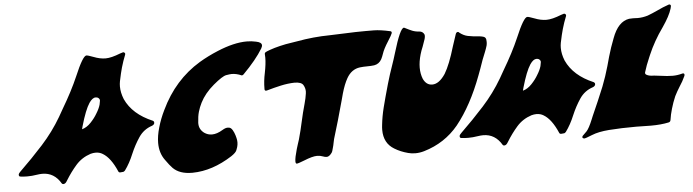

<svg xmlns="http://www.w3.org/2000/svg" viewBox="-47 -946 4121 1142"><g transform="rotate(-5 2014.0 -375.0)"><path d="M290 0Q285.2 0 281.7 -4.4Q242.2 -71.8 170.9 -71.8Q156.7 -71.8 137.7 -68.8Q108.9 -64 81.1 -64Q59.1 -64 38.1 -66.9Q31.7 -68.8 31.2 -76.2V-78.1Q31.2 -80.1 31.7 -82Q33.2 -86.9 43.5 -97.2Q115.7 -167 182.9 -241.2Q250 -315.4 299.3 -399.4Q312 -422.9 325.7 -445.8Q385.7 -546.9 422.4 -631.8Q472.2 -750 493.7 -750Q502.4 -750 534.7 -737.8Q572.8 -722.7 606.4 -722.7Q640.1 -722.7 695.3 -744.6Q710 -750 712.9 -750Q717.8 -750 721.7 -746.1Q724.6 -743.2 724.6 -739.3Q724.6 -736.8 723.6 -734.4Q709 -697.8 698.2 -660.2Q689.5 -629.9 679.2 -579.6Q676.3 -564.5 676.3 -548.8Q676.3 -512.2 692.4 -472.2Q734.9 -378.9 854 -328.6Q860.8 -324.7 860.8 -317.4Q860.8 -314.9 860.4 -312.5Q857.4 -303.7 845.7 -299.3Q795.4 -282.7 766.1 -239Q736.8 -195.3 714.8 -143.6Q692.4 -88.9 662.6 -48.3Q656.7 -41 648.9 -41L633.8 -39.6Q626 -39.6 623 -45.9Q586.9 -129.9 540 -157.7Q521.5 -169.4 497.6 -169.4Q483.4 -169.4 467.3 -165Q414.1 -147.5 378.9 -107.4Q343.8 -67.4 315.4 -21L309.1 -11.2Q301.3 0 290 0ZM429.7 -314.9Q458.5 -322.8 483.2 -348.9Q507.8 -375 522 -399.9Q539.6 -427.7 546.4 -451.7Q548.8 -460.4 550.3 -473.1Q550.8 -474.6 550.8 -476.6Q550.8 -487.3 539.1 -494.1Q532.7 -496.6 526.4 -496.6Q507.3 -496.6 487.8 -467.8Q461.9 -428.7 434.6 -333.5Z M1063 0H1059.6Q985.4 0 946.3 -39.1Q929.7 -55.7 904.8 -91.3Q873.5 -133.8 873.5 -194.3Q873.5 -235.8 888.2 -286.1Q902.8 -337.4 927.2 -386.7Q1009.3 -560.1 1163.1 -652.8Q1214.8 -683.6 1274.9 -708.5Q1374.5 -750 1450.7 -750Q1479 -750 1504.9 -744.1Q1539.6 -737.8 1539.6 -719.2Q1539.6 -716.3 1538.6 -712.9Q1537.1 -707.5 1533.2 -700.7Q1494.6 -636.7 1415 -556.2Q1409.2 -551.3 1405.3 -551.3L1402.8 -551.8Q1372.6 -564.9 1344.7 -564.9Q1335 -564.9 1312 -561Q1289.1 -557.1 1234.1 -511Q1179.2 -464.8 1151.9 -410.6Q1138.7 -384.3 1131.3 -358.4Q1123.5 -331.5 1121.6 -293.5V-289.1Q1121.6 -253.4 1151.9 -231Q1172.9 -216.8 1197.3 -216.8Q1227.1 -216.8 1262.2 -238.3Q1279.8 -249 1292 -249Q1297.4 -249 1303.2 -248Q1314 -245.6 1322.5 -231Q1331.1 -216.3 1336.2 -199Q1341.3 -181.6 1342.8 -171.4Q1343.8 -164.6 1343.8 -157.2Q1343.8 -143.6 1339.8 -129.4Q1338.4 -125.5 1333.3 -111.1Q1328.1 -96.7 1300.3 -78.1Q1181.2 -1.5 1063 0Z M1684.6 0Q1677.2 0 1677.2 -14.6Q1677.2 -35.6 1691.9 -86.4Q1695.8 -100.1 1700.4 -114Q1705.1 -127.9 1709.5 -142.1Q1724.1 -193.8 1735.4 -246.6Q1746.1 -296.4 1761.7 -351.6Q1770.5 -382.8 1774.4 -411.1Q1775.4 -417.5 1775.4 -423.3Q1775.4 -443.8 1764.4 -462.2Q1753.4 -480.5 1712.9 -481Q1672.4 -480 1630.4 -470.7Q1588.4 -461.4 1546.4 -449.2Q1543.9 -448.2 1540.5 -448.2Q1532.2 -448.2 1531.7 -457V-461.4Q1531.7 -506.8 1542 -554.2Q1552.7 -607.4 1552.7 -644Q1552.7 -655.3 1551.8 -665V-666.5Q1551.8 -668.5 1552.2 -669.9Q1552.7 -672.4 1556.4 -675.8Q1560.1 -679.2 1585.2 -688.2Q1610.4 -697.3 1645.5 -705.8Q1680.7 -714.4 1715.8 -719.2L1749.5 -724.6Q1849.1 -742.7 1945.8 -743.7Q1991.7 -744.6 2041 -747.1Q2102.1 -750 2162.1 -750Q2170.9 -750 2209.7 -749.8Q2248.5 -749.5 2309.1 -735.8Q2314.9 -733.9 2314.9 -728Q2314.9 -726.6 2314.5 -724.1Q2311 -712.9 2288.1 -677.2Q2260.3 -633.8 2251.5 -606Q2246.1 -589.8 2238.8 -575.2Q2223.6 -547.4 2193.8 -542.5Q2174.8 -540 2150.9 -540Q2128.9 -540 2108.4 -537.6Q2057.6 -531.2 2028.8 -480.5Q2009.3 -446.3 1993.7 -391.6Q1988.3 -372.6 1983.9 -355Q1980.5 -340.3 1950.2 -234.4Q1934.6 -180.2 1918 -126.5Q1915.5 -118.2 1913.1 -103.8Q1910.6 -89.4 1905.8 -73.2Q1904.8 -69.3 1901.4 -57.4Q1897.9 -45.4 1886.7 -34.9Q1875.5 -24.4 1865.2 -24.4Q1855 -24.4 1842.8 -29.3Q1826.7 -35.6 1808.6 -35.6Q1781.2 -35.6 1729.5 -14.6Q1692.4 0 1684.6 0Z M2393.1 0Q2369.6 0 2350.1 -5.4Q2305.2 -17.1 2269.5 -39.1Q2208 -75.7 2208 -155.3Q2208 -169.9 2210 -185.5Q2215.3 -235.4 2228.5 -288.1Q2243.2 -346.2 2265.6 -424.8Q2283.2 -485.4 2298.3 -527.3Q2312 -566.4 2323.7 -605.5Q2366.7 -750 2389.2 -750L2391.6 -749.5Q2425.3 -732.4 2437 -728Q2456.5 -720.2 2479.5 -719.2Q2500 -717.3 2508.3 -698.7Q2509.3 -695.3 2509.3 -690.9Q2509.3 -683.6 2506.3 -672.4Q2504.9 -668.5 2490.7 -627.9Q2481 -605.5 2474.6 -583Q2462.4 -541 2462.4 -504.4Q2462.4 -468.3 2474.6 -437.5Q2492.7 -398.4 2528.3 -398.4Q2569.3 -398.4 2606.9 -455.1Q2638.7 -507.8 2669.9 -613.8Q2681.6 -651.9 2693.8 -686Q2697.8 -696.8 2707 -696.8Q2711.9 -696.8 2714.4 -692.4Q2738.3 -673.3 2763.9 -668Q2789.6 -662.6 2835.4 -659.2Q2845.7 -658.2 2856.4 -654.8Q2869.1 -650.9 2871.6 -637.2Q2872.6 -629.4 2872.6 -622.1Q2872.6 -610.8 2870.1 -601.1Q2865.2 -584 2856.9 -563.5Q2839.4 -522.9 2821.3 -468.3L2806.6 -428.7Q2741.7 -254.9 2651.4 -142.6Q2570.8 -44.9 2445.3 -7.8Q2418.9 0 2393.1 0Z M2922.4 0Q2917.5 0 2914.1 -4.4Q2874.5 -71.8 2803.2 -71.8Q2789.1 -71.8 2770 -68.8Q2741.2 -64 2713.4 -64Q2691.4 -64 2670.4 -66.9Q2664.1 -68.8 2663.6 -76.2V-78.1Q2663.6 -80.1 2664.1 -82Q2665.5 -86.9 2675.8 -97.2Q2748 -167 2815.2 -241.2Q2882.3 -315.4 2931.6 -399.4Q2944.3 -422.9 2958 -445.8Q3018.1 -546.9 3054.7 -631.8Q3104.5 -750 3126 -750Q3134.8 -750 3167 -737.8Q3205.1 -722.7 3238.8 -722.7Q3272.5 -722.7 3327.6 -744.6Q3342.3 -750 3345.2 -750Q3350.1 -750 3354 -746.1Q3356.9 -743.2 3356.9 -739.3Q3356.9 -736.8 3356 -734.4Q3341.3 -697.8 3330.6 -660.2Q3321.8 -629.9 3311.5 -579.6Q3308.6 -564.5 3308.6 -548.8Q3308.6 -512.2 3324.7 -472.2Q3367.2 -378.9 3486.3 -328.6Q3493.2 -324.7 3493.2 -317.4Q3493.2 -314.9 3492.7 -312.5Q3489.7 -303.7 3478 -299.3Q3427.7 -282.7 3398.4 -239Q3369.1 -195.3 3347.2 -143.6Q3324.7 -88.9 3294.9 -48.3Q3289.1 -41 3281.2 -41L3266.1 -39.6Q3258.3 -39.6 3255.4 -45.9Q3219.2 -129.9 3172.4 -157.7Q3153.8 -169.4 3129.9 -169.4Q3115.7 -169.4 3099.6 -165Q3046.4 -147.5 3011.2 -107.4Q2976.1 -67.4 2947.8 -21L2941.4 -11.2Q2933.6 0 2922.4 0ZM3062 -314.9Q3090.8 -322.8 3115.5 -348.9Q3140.1 -375 3154.3 -399.9Q3171.9 -427.7 3178.7 -451.7Q3181.2 -460.4 3182.6 -473.1Q3183.1 -474.6 3183.1 -476.6Q3183.1 -487.3 3171.4 -494.1Q3165 -496.6 3158.7 -496.6Q3139.6 -496.6 3120.1 -467.8Q3094.2 -428.7 3066.9 -333.5Z M3400.4 0Q3397.9 0 3394.5 -2Q3390.1 -3.9 3390.1 -8.3Q3390.1 -9.8 3390.6 -11.7Q3391.6 -16.1 3397 -20.3Q3402.3 -24.4 3417.7 -40.8Q3433.1 -57.1 3454.6 -109.4Q3458.5 -119.1 3462.4 -128.4Q3500.5 -212.9 3535.2 -297.9Q3558.6 -357.9 3575.2 -417L3590.3 -471.7Q3605.5 -524.9 3626.5 -578.6Q3662.1 -675.8 3728.5 -686Q3740.2 -687 3752 -687L3780.3 -686Q3809.6 -686 3840.3 -695.3Q3870.1 -706.5 3899.4 -720.2Q3934.6 -737.3 3970.2 -749.5L3974.6 -750Q3978 -750 3980.5 -747.1Q3982.9 -744.6 3982.9 -740.7Q3982.9 -739.3 3981.9 -735.4Q3981 -731.4 3979.5 -725.1Q3966.8 -682.1 3922.4 -617.7Q3868.2 -542 3833.5 -460.9L3826.7 -444.8Q3808.1 -402.8 3795.4 -360.4Q3794.9 -358.4 3794.9 -356.9Q3794.9 -349.6 3801.8 -345.7Q3816.9 -336.4 3847.2 -336.4L3884.3 -332Q3926.8 -325.7 3957.5 -325.7Q3985.8 -325.7 4015.6 -334L4019.5 -334.5Q4024.9 -334.5 4026.9 -330.6Q4027.8 -328.6 4027.8 -325.7Q4027.8 -323.2 4026.9 -320.3L4026.4 -318.8Q4012.2 -287.1 3992.2 -257.3Q3975.6 -231 3961.9 -203.6Q3946.3 -167.5 3936 -131.3Q3925.8 -97.2 3920.9 -63L3920.4 -62Q3918.5 -53.7 3908.7 -51.3Q3863.3 -41.5 3802.7 -41.5Q3780.8 -41.5 3759 -42.2Q3737.3 -43 3715.3 -43Q3624.5 -43 3552.2 -37.6Q3488.3 -32.7 3448.5 -16.4Q3408.7 0 3400.4 0Z"/></g></svg>

Font: Weird Comic
Style: Italic
Weight: 400
Italic angle: -16°
Designer: GGBotNet
Foundry: GGBotNet
Version: 0.80